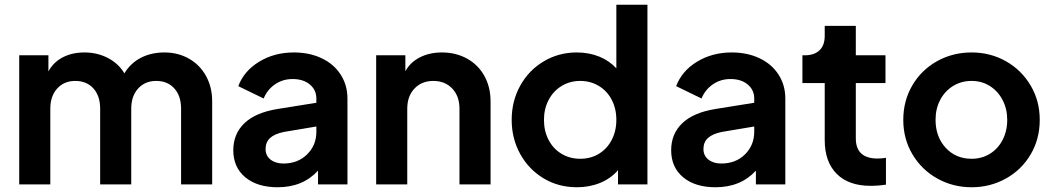

<svg xmlns="http://www.w3.org/2000/svg" viewBox="-20 -777 4439 809"><path d="M61 -544H184V-476Q205 -515 244.5 -535.5Q284 -556 336 -556Q390 -556 435 -532.5Q480 -509 504 -468Q531 -512 574.5 -534Q618 -556 673 -556Q730 -556 776 -530Q822 -504 848 -457Q874 -410 874 -350V0H743V-319Q743 -373 714.5 -404.5Q686 -436 638 -436Q591 -436 562 -404Q533 -372 533 -319V0H402V-319Q402 -373 373.5 -404.5Q345 -436 297 -436Q250 -436 221 -404Q192 -372 192 -319V0H61Z M963 -144Q963 -213 1010 -258Q1057 -303 1151 -318L1313 -344V-362Q1313 -398 1285.5 -421Q1258 -444 1213 -444Q1171 -444 1138.5 -421.5Q1106 -399 1091 -362L984 -414Q1008 -478 1072 -517Q1136 -556 1218 -556Q1284 -556 1335.5 -531.5Q1387 -507 1415.5 -462.5Q1444 -418 1444 -362V0H1320V-58Q1256 12 1150 12Q1064 12 1013.5 -30Q963 -72 963 -144ZM1174 -88Q1235 -88 1274 -126.5Q1313 -165 1313 -222V-244L1176 -221Q1137 -213 1118 -195.5Q1099 -178 1099 -149Q1099 -121 1120 -104.5Q1141 -88 1174 -88Z M1565 -544H1688V-477Q1709 -515 1749.5 -535.5Q1790 -556 1842 -556Q1901 -556 1948 -530Q1995 -504 2021 -457Q2047 -410 2047 -350V0H1916V-319Q1916 -372 1885.5 -404Q1855 -436 1806 -436Q1757 -436 1726.5 -404Q1696 -372 1696 -319V0H1565Z M2136 -272Q2136 -351 2172 -416Q2208 -481 2271 -518.5Q2334 -556 2410 -556Q2462 -556 2505 -538.5Q2548 -521 2577 -489V-757H2708V0H2584V-60Q2554 -25 2509 -6.5Q2464 12 2411 12Q2333 12 2270.5 -25.5Q2208 -63 2172 -128Q2136 -193 2136 -272ZM2425 -108Q2469 -108 2503.5 -129Q2538 -150 2557.5 -187.5Q2577 -225 2577 -272Q2577 -319 2557.5 -356.5Q2538 -394 2503 -415Q2468 -436 2425 -436Q2381 -436 2346 -414.5Q2311 -393 2291.5 -355.5Q2272 -318 2272 -272Q2272 -225 2291.5 -187.5Q2311 -150 2346 -129Q2381 -108 2425 -108Z M2808 -144Q2808 -213 2855 -258Q2902 -303 2996 -318L3158 -344V-362Q3158 -398 3130.5 -421Q3103 -444 3058 -444Q3016 -444 2983.5 -421.5Q2951 -399 2936 -362L2829 -414Q2853 -478 2917 -517Q2981 -556 3063 -556Q3129 -556 3180.5 -531.5Q3232 -507 3260.5 -462.5Q3289 -418 3289 -362V0H3165V-58Q3101 12 2995 12Q2909 12 2858.5 -30Q2808 -72 2808 -144ZM3019 -88Q3080 -88 3119 -126.5Q3158 -165 3158 -222V-244L3021 -221Q2982 -213 2963 -195.5Q2944 -178 2944 -149Q2944 -121 2965 -104.5Q2986 -88 3019 -88Z M3455 -187V-427H3361V-544H3371Q3411 -544 3433 -565Q3455 -586 3455 -626V-668H3586V-544H3711V-427H3586V-194Q3586 -109 3678 -109Q3694 -109 3713 -112V1Q3681 6 3648 6Q3556 6 3505.5 -44.5Q3455 -95 3455 -187Z M3786 -272Q3786 -352 3824 -417Q3862 -482 3928 -519Q3994 -556 4074 -556Q4153 -556 4218.5 -519Q4284 -482 4322.5 -417Q4361 -352 4361 -272Q4361 -191 4322.5 -126Q4284 -61 4218 -24.5Q4152 12 4074 12Q3995 12 3929 -25Q3863 -62 3824.5 -127Q3786 -192 3786 -272ZM4074 -108Q4117 -108 4151 -129Q4185 -150 4204.5 -187.5Q4224 -225 4224 -272Q4224 -318 4204.5 -355.5Q4185 -393 4151 -414.5Q4117 -436 4074 -436Q4030 -436 3995.5 -414.5Q3961 -393 3941.5 -356Q3922 -319 3922 -272Q3922 -201 3964.5 -154.5Q4007 -108 4074 -108Z"/></svg>

Font: Evergrow Sans
Style: Bold
Weight: 700
Foundry: 10Web
Version: Version 1.000